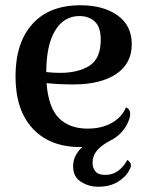

<svg xmlns="http://www.w3.org/2000/svg" viewBox="-20 -546 559 730"><path d="M478 83 476 92Q463 123 431 143.5Q399 164 354 164Q317 164 287.5 145Q258 126 258 86Q258 45 293 13H284Q170 13 104.5 -57Q39 -127 39 -256Q39 -383 103 -454.5Q167 -526 286 -526Q373 -526 427 -487.5Q481 -449 481 -378Q481 -304 421.5 -264.5Q362 -225 260 -225Q202 -225 157 -230Q164 -137 204 -97Q244 -57 313 -57Q367 -57 405.5 -79Q444 -101 459 -138Q475 -131 475 -113Q475 -101 468 -84Q450 -41 408 -16L402 -13L400 -12Q366 6 349 26Q332 46 332 73Q332 93 343 106Q354 119 380 119Q409 119 430 103Q451 87 464 62Q478 71 478 83ZM156 -272Q182 -269 209 -269Q277 -269 320 -296Q363 -323 363 -395Q363 -444 340 -464.5Q317 -485 282 -485Q223 -485 189.5 -429.5Q156 -374 156 -272Z"/></svg>

Font: Arima Madurai
Style: Bold
Weight: 700
Designer: Joana Correia and Natanael Gama
Foundry: NDISCOVER
Version: Version 1.019